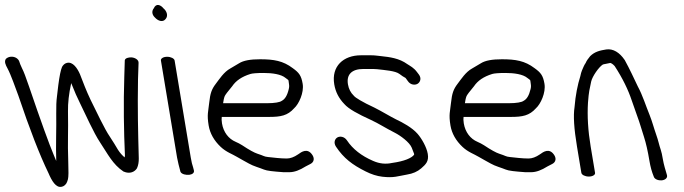

<svg xmlns="http://www.w3.org/2000/svg" viewBox="-57 -703 2748 771"><path d="M-33.3 -466.6C-40.9 -455.9 -34.5 -442.1 -27 -428.6C-12.1 -400.6 3.6 -353.8 16.7 -319.2C61.8 -185 102.1 -81.1 137.8 -7.5C150.6 22.5 167.7 52.9 191.3 46.8C199.2 45.1 204.5 40.2 209.1 34C211.8 29.8 213.7 24.3 215.8 17C218.5 6.3 218.4 -15.9 217.1 -53.5C214 -136.8 217.7 -170.6 216 -255.9C215.5 -289.3 219.5 -325.8 228.9 -369.2C229.8 -367.1 231.3 -363.7 232.5 -360.7C242 -336.2 252.6 -312 264.5 -288.2C286.1 -244.5 318.4 -170.8 345.4 -130.3C375.4 -85.4 395.2 -43.2 439.1 -14C439.1 -14 439.3 -14.2 439.3 -14.2C439.3 -14.2 439.6 -14 439.6 -14C464.8 -2.9 484.4 -13.4 492.9 -27.2C498.6 -39.1 500.5 -53.5 500.3 -67C497.3 -178.6 495.1 -262 497.2 -385.2L499.4 -450.3C500.4 -463 485.3 -471.2 472.1 -472.5C459.9 -473.4 445.3 -469.6 444.1 -460.8L442.1 -395C438.5 -286.9 440.2 -177.7 444.7 -78C444.5 -75.2 444.3 -73.8 443.4 -70.9C434.5 -78.6 425.2 -88.3 416.8 -101.5C407.8 -117.1 396.9 -134.6 384 -154.3C363.4 -183.8 328.8 -257.8 306.8 -302C288 -341.7 278.7 -367.6 264.1 -405C254.3 -427.6 235.6 -457.1 211.1 -450.3C202.8 -448.2 196.8 -442.4 192.2 -434.5C186.5 -421.2 181.9 -397.3 177.1 -361L171.8 -316C169.3 -298.1 168.4 -275 168.8 -246.6C169.9 -193 166.7 -113.4 168.8 -58.4C168.7 -57.9 168.7 -57.7 168.6 -57L158.8 -80.7C140.7 -123.7 107.1 -215.8 59.7 -355.4C47.1 -392.3 38.2 -416.1 31.4 -428.9C25.7 -440.9 21.9 -450.4 20.1 -456.9C16.7 -466.3 4 -477 -14.4 -475.1C-22.3 -474.3 -28.6 -471 -33.3 -466.6Z M589.2 -460 654.1 -70C655.6 -61.3 657.5 -52.4 659.9 -43.2L667.6 -13.5L667.8 -13C672.5 -3.1 690.4 0.3 702.8 -1C714 -2.4 725.5 -8.4 721.1 -20.8L718.4 -31.3L718.2 -31.9C715.1 -40 712 -52.9 709.1 -70L644.2 -460C642.8 -468.2 629.2 -475 614.2 -475C599.1 -475 587.8 -468.2 589.2 -460ZM560.6 -669.7C552.1 -659.6 552.2 -644.4 565.5 -632.3C577.4 -619.2 596.7 -611.8 608.2 -626.8C620 -640.9 611.3 -659.8 599.7 -669.2C588.2 -683.7 569.8 -691.1 560.6 -669.7Z M845.4 -317C847.1 -321.1 857.1 -335.2 875.4 -356.7C890.4 -379 914.2 -395.3 948.4 -405.9C955.9 -408.3 974.1 -410 1001.3 -410C1036.2 -410 1072.1 -405.1 1090.1 -389.7C1104.9 -377.7 1100 -386.7 1103.4 -366C1104.7 -358.6 1104.4 -352 1102.4 -344.6C1096.4 -319 1086.9 -304.7 1075.2 -298.5L1074.7 -298.2L1074.2 -297.9C1066.9 -292.5 1046.8 -288.5 1014.3 -288.5L838.9 -288.5C840.3 -298.4 842.1 -308.9 845.4 -317ZM1023.5 -233.5C1070.1 -233.5 1097.8 -238.6 1124.1 -268.2C1143.1 -285.2 1164.3 -330.9 1158.4 -366.5C1152.8 -399.8 1143.8 -411.2 1118.5 -429.4C1079.6 -458.9 1042.1 -465 987.6 -465C949.1 -465 920.8 -460.3 902.7 -448.7C891 -441.7 879.4 -434.8 867.9 -428.1C841.8 -414 823.2 -384.2 809.6 -366.6C792.5 -344.3 787.1 -327.4 783.2 -291.3C779.5 -255.2 773.4 -243.6 780.9 -199C786.2 -167.2 802.7 -138.2 829.2 -113.2C851.5 -92.1 875.9 -84.4 894.3 -73.2C911.8 -62.5 927.1 -55.3 942.2 -46.4C959.4 -36.2 988.3 -28.4 1002.7 -22.2C1014.9 -17 1039.1 -14.6 1081.3 -11.5L1081.7 -11.5H1104.6C1125.5 -11.5 1146.5 -19.7 1170.6 -34.8L1189.9 -44.8C1196.3 -48.3 1201.9 -53.6 1202.7 -62.2C1203.5 -69.5 1200.3 -76.7 1196.1 -82.5C1177.3 -109 1154.4 -93.9 1139.8 -83C1123.8 -72 1108.6 -66.5 1094.3 -66.5C1067.8 -66.5 1041.4 -70.3 1019.8 -72.4C1001.9 -74.2 1003.5 -77.4 976.6 -85.8C964.4 -89.7 943.5 -101 915.4 -119.8C906.8 -125.2 898.1 -129.7 889.5 -133.4C860.8 -145.5 840.3 -172.1 834.4 -207.5C832.3 -220.3 832.8 -225.4 833.5 -233.5Z M1326 -284.9C1342.9 -265.7 1379.4 -245.5 1433 -221.2C1464.5 -206.6 1489.2 -189.9 1528.9 -169.7C1550.8 -158.6 1587.2 -132.1 1596.3 -110.1C1601.8 -96.9 1605 -88.3 1605.7 -85.8C1605.8 -84.8 1605.9 -84 1606 -81.8C1596.1 -68.4 1566.9 -55.6 1518.7 -48.9L1518.3 -48.8L1517.9 -48.8C1491.7 -42.9 1466.5 -45.7 1441.2 -56.9C1394.5 -77 1359.5 -104.4 1336.4 -139.1C1325.9 -154.9 1308.2 -157.2 1297.6 -151C1287.2 -144.9 1281.8 -129.5 1292.3 -113.9C1323.3 -67.3 1358.3 -41.1 1410.9 -14.8C1433.9 -3.1 1456.2 4.1 1478.6 6.7C1525.1 12 1540.1 4.4 1577.9 -2.1C1600.4 -5.6 1619.5 -13.9 1634.5 -27C1653 -43.1 1665.7 -55.3 1660.8 -85C1656.2 -112.3 1636.4 -146.5 1620.1 -165.3C1597.9 -190.9 1559.4 -211.4 1533.2 -223.7C1508.8 -235.8 1475.3 -256.5 1446.6 -270.8C1397.5 -293.4 1369.8 -311.2 1365.2 -317.1L1364.5 -318L1363.7 -318.7C1351.2 -330.8 1343.4 -345.5 1340.2 -364.5C1333.7 -403.4 1355.3 -426 1401.8 -426H1441.6C1446.8 -426 1451.9 -425.7 1457.2 -425.1C1488.5 -421.4 1530.7 -418.6 1547 -406.1C1556.4 -398.9 1563.8 -393.9 1571.4 -390.1C1571.5 -389.9 1572.5 -388.9 1574 -386.7L1580.5 -377.7C1591.5 -361.1 1610.4 -360.4 1620.4 -366.9C1630 -373 1636.8 -388.4 1624.9 -403.9L1617.3 -413.9C1604.1 -431.5 1590.9 -437.4 1579 -445.3C1545.7 -469.3 1509.6 -473.7 1470.7 -477.9L1452.8 -479.9C1446.4 -480.7 1439.6 -481 1432.5 -481H1392.7C1321.6 -481 1273.2 -436.9 1285.2 -364.5C1290.2 -334.4 1303.2 -308.4 1326 -284.9Z M1816.4 -317C1818.1 -321.1 1828.1 -335.2 1846.4 -356.7C1861.4 -379 1885.2 -395.3 1919.4 -405.9C1926.9 -408.3 1945.1 -410 1972.3 -410C2007.2 -410 2043.1 -405.1 2061.1 -389.7C2075.9 -377.7 2071 -386.7 2074.4 -366C2075.7 -358.6 2075.4 -352 2073.4 -344.6C2067.4 -319 2057.9 -304.7 2046.2 -298.5L2045.7 -298.2L2045.2 -297.9C2037.9 -292.5 2017.8 -288.5 1985.3 -288.5L1809.9 -288.5C1811.3 -298.4 1813.1 -308.9 1816.4 -317ZM1994.5 -233.5C2041.1 -233.5 2068.8 -238.6 2095.1 -268.2C2114.1 -285.2 2135.3 -330.9 2129.4 -366.5C2123.8 -399.8 2114.8 -411.2 2089.5 -429.4C2050.6 -458.9 2013.1 -465 1958.6 -465C1920.1 -465 1891.8 -460.3 1873.7 -448.7C1862 -441.7 1850.4 -434.8 1838.9 -428.1C1812.8 -414 1794.2 -384.2 1780.6 -366.6C1763.5 -344.3 1758.1 -327.4 1754.2 -291.3C1750.5 -255.2 1744.4 -243.6 1751.9 -199C1757.2 -167.2 1773.7 -138.2 1800.2 -113.2C1822.5 -92.1 1846.9 -84.4 1865.3 -73.2C1882.8 -62.5 1898.1 -55.3 1913.2 -46.4C1930.4 -36.2 1959.3 -28.4 1973.7 -22.2C1985.9 -17 2010.1 -14.6 2052.3 -11.5L2052.7 -11.5H2075.6C2096.5 -11.5 2117.5 -19.7 2141.6 -34.8L2160.9 -44.8C2167.3 -48.3 2172.9 -53.6 2173.7 -62.2C2174.5 -69.5 2171.3 -76.7 2167.1 -82.5C2148.3 -109 2125.4 -93.9 2110.8 -83C2094.8 -72 2079.6 -66.5 2065.3 -66.5C2038.8 -66.5 2012.4 -70.3 1990.8 -72.4C1972.9 -74.2 1974.5 -77.4 1947.6 -85.8C1935.4 -89.7 1914.5 -101 1886.4 -119.8C1877.8 -125.2 1869.1 -129.7 1860.5 -133.4C1831.8 -145.5 1811.3 -172.1 1805.4 -207.5C1803.3 -220.3 1803.8 -225.4 1804.5 -233.5Z M2307.5 6C2322.5 6 2333.9 -0.8 2332.5 -9L2314.8 -115C2304.3 -178.1 2300.8 -236.7 2304.1 -290.6C2307.6 -337.3 2310.5 -344 2317 -375.8C2321.8 -396.7 2347.3 -433.2 2363.3 -443.6C2367.3 -445.8 2379 -446.5 2393.6 -450.2C2396.2 -449.8 2402.8 -447.1 2411.2 -437.8C2443.6 -388.1 2465.7 -342 2479.8 -299.7C2485.5 -282.8 2492.1 -264 2499.6 -243.3C2517 -195.4 2511.7 -206.1 2529.1 -153C2537.1 -128.1 2544.4 -96.1 2550.9 -57C2554.9 -33.1 2560.4 -12.9 2568.5 6.7C2571.6 16.7 2586.4 22.1 2599.4 21.3C2613.2 20.3 2625.5 11.7 2620.9 -1.2C2615.7 -18.7 2608.3 -42.4 2604.7 -64.2C2602 -80.3 2599.4 -92.6 2596.2 -102C2589.3 -121.7 2587 -137.4 2578 -162.5C2568.1 -190.4 2562.6 -213.7 2551.3 -241.9C2536.7 -277.2 2523.5 -320.5 2504.4 -355.5C2487.9 -390.1 2472.4 -424.1 2451.1 -463C2451.1 -463 2451.1 -462.6 2451.1 -462.6C2451.1 -462.6 2450.8 -463 2450.8 -463C2431.4 -491.6 2405.3 -508.6 2377.4 -504.4C2352.5 -500.4 2331.4 -495.8 2312.8 -477.4C2303.5 -466.3 2298.2 -458.3 2294.9 -450.3C2291.8 -445.8 2289 -441.1 2286.8 -436C2281.9 -424 2277.3 -417 2273.5 -397.6C2262.3 -362 2254 -320.7 2250.1 -272.4C2244.7 -239 2248 -186.1 2259.9 -115L2277.5 -9C2278.9 -0.8 2292.5 6 2307.5 6Z"/></svg>

Font: MewTooHand
Style: BdCondLta
Weight: 400
Designer: Mew Too, Robert Jablonski
Version: Version 0.77